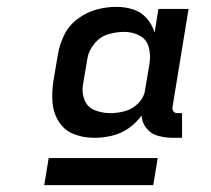

<svg xmlns="http://www.w3.org/2000/svg" viewBox="-20 -761 616 560"><path d="M255 -359Q280 -359 306 -365Q332 -371 354.5 -386.5Q377 -402 393 -424Q394 -403 407.5 -386.5Q421 -370 442 -364.5Q463 -359 485 -359H511V-431H497Q490 -431 486 -436Q482 -441 483 -448L530 -735H442L431 -666Q424 -689 408 -707.5Q392 -726 368.5 -733.5Q345 -741 319 -741Q290 -741 261 -733Q232 -725 206.5 -706Q181 -687 167.5 -659.5Q154 -632 149 -603L136 -526Q131 -495 133 -464Q135 -433 151 -407Q167 -381 195 -370Q223 -359 255 -359ZM302 -431Q278 -431 256.5 -439.5Q235 -448 226.5 -469.5Q218 -491 222 -514L235 -591Q239 -614 255.5 -634Q272 -654 295.5 -661Q319 -668 343 -668Q367 -668 387.5 -657Q408 -646 414 -623Q420 -600 416 -575L403 -498Q400 -477 383.5 -460Q367 -443 345 -437Q323 -431 302 -431ZM109 -221H427L440 -300H122Z"/></svg>

Font: Iosevka Sparkle Extrabold
Style: Italic
Weight: 800
Italic angle: -9°
Designer: Belleve Invis
Foundry: Belleve Invis
Version: Version 4.5.0; ttfautohint (v1.8.3)